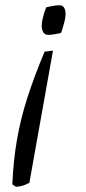

<svg xmlns="http://www.w3.org/2000/svg" viewBox="-20 -488 327 732"><path d="M164 -355Q151 -355 145 -365Q139 -375 139 -389Q139 -402 143 -418.5Q147 -435 151.5 -447.5Q156 -460 156 -460Q156 -460 174 -464Q192 -468 206 -468Q219 -468 224.5 -458.5Q230 -449 230 -435Q230 -421 225.5 -404Q221 -387 217 -374.5Q213 -362 212 -362Q212 -362 194 -358.5Q176 -355 164 -355ZM41 224 27 215Q31 123 45 43Q59 -37 85 -117.5Q111 -198 150 -291L182 -295L92 209Q73 219 59.5 221.5Q46 224 41 224Z"/></svg>

Font: Mate
Style: Italic
Weight: 400
Italic angle: -10.8°
Designer: Eduardo Rodriguez Tunni
Foundry: Eduardo Rodriguez Tunni
Version: Version 1.003; ttfautohint (v1.8.4.7-5d5b);gftools[0.9.24]